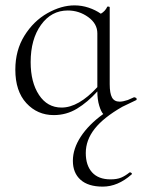

<svg xmlns="http://www.w3.org/2000/svg" viewBox="-20 -419 530 714"><path d="M483 -56Q487 -56 488 -51.5Q489 -47 485 -46L435 -22Q365 18 332 60Q299 102 299 150Q299 196 322.5 222Q346 248 391 248Q415 248 430.5 241.5Q446 235 462 222H464Q467 222 469.5 225Q472 228 469 230Q418 275 362 275Q308 275 279.5 249.5Q251 224 251 179Q251 134 280.5 89Q310 44 364 5Q356 -3 349 -26Q342 -49 342 -79Q306 -39 266.5 -15Q227 9 180 9Q119 9 78 -35.5Q37 -80 37 -160Q37 -232 71 -286.5Q105 -341 156.5 -370Q208 -399 257 -399Q284 -399 309.5 -390.5Q335 -382 355 -368Q371 -377 379 -394Q380 -395 384 -394.5Q388 -394 388 -392V-106Q388 -72 396.5 -56.5Q405 -41 425 -41Q437 -41 455 -47L480 -58L481 -56ZM342 -95V-295Q342 -331 308 -355.5Q274 -380 232 -380Q171 -380 132.5 -326.5Q94 -273 94 -188Q94 -113 125 -66Q156 -19 209 -19Q272 -19 342 -95Z"/></svg>

Font: Cormorant Infant Light
Style: Regular
Weight: 300
Designer: Christian Thalmann (Catharsis Fonts)
Version: Version 3.000